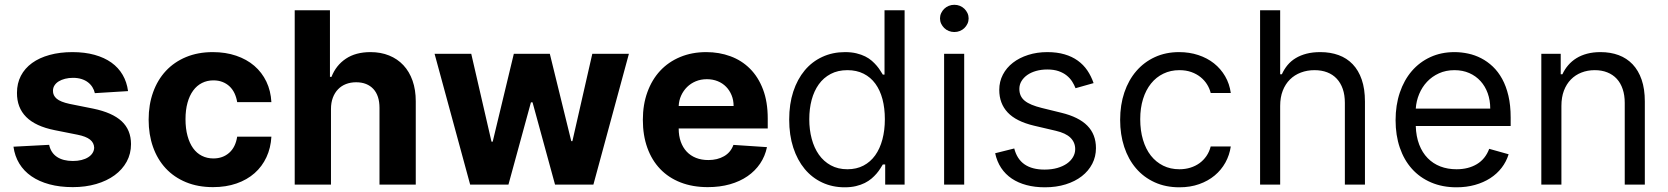

<svg xmlns="http://www.w3.org/2000/svg" viewBox="-20 -770 6959 801"><path d="M375.7 -381.4Q372.9 -394.5 365.6 -406.2Q358.3 -418 346.9 -426.7Q335.6 -435.4 320 -440.3Q304.3 -445.3 284.4 -445.3Q267 -445.3 251.6 -441.4Q236.2 -437.5 225 -430.6Q213.8 -423.7 207.4 -413.7Q201 -403.8 201 -391.3Q200.6 -371.8 216.4 -358.3Q232.2 -344.8 270.2 -336.6L369 -316.8Q448.5 -300.4 487.4 -264.4Q526.3 -228.3 526.6 -169Q526.6 -128.6 508.5 -95.5Q490.4 -62.5 458.1 -38.9Q425.8 -15.3 381.2 -2.3Q336.6 10.7 283.7 10.7Q229.4 10.7 186.1 -1.1Q142.8 -12.8 111.2 -34.6Q79.5 -56.5 60.5 -87.7Q41.5 -119 36.2 -158L185 -165.8Q192.1 -132.5 217.7 -115.4Q243.3 -98.4 284.1 -98.4Q304 -98.4 320.1 -102.5Q336.3 -106.5 348 -114Q359.7 -121.4 366.1 -131.6Q372.5 -141.7 372.9 -153.8Q372.2 -174.4 355.5 -187.7Q338.8 -201 302.9 -208.1L208.5 -226.9Q128.2 -242.9 89.3 -282Q50.4 -321 50.8 -382.8Q50.8 -422.2 67.1 -453.7Q83.5 -485.1 113.8 -507.1Q144.2 -529.1 187 -540.8Q229.8 -552.6 282 -552.6Q333.8 -552.6 374.6 -541.2Q415.5 -529.8 444.8 -508.9Q474.1 -487.9 491.7 -457.7Q509.2 -427.6 514.2 -389.9Z M868.6 10.7Q805.8 10.7 755.9 -9.9Q706 -30.5 671.3 -67.8Q636.7 -105.1 618.4 -156.8Q600.1 -208.5 600.1 -270.6Q600.1 -333.5 618.8 -385.3Q637.4 -437.1 672.1 -474.3Q706.7 -511.4 756.2 -532Q805.8 -552.6 867.9 -552.6Q921.2 -552.6 965.2 -537.6Q1009.2 -522.7 1041 -495.4Q1072.8 -468 1091.3 -429.5Q1109.7 -391 1112.2 -343.8H969.5Q966.3 -364 958.3 -380.9Q950.3 -397.7 937.7 -409.6Q925.1 -421.5 908.2 -428.1Q891.3 -434.7 870.4 -434.7Q844.1 -434.7 822.6 -423.8Q801.1 -413 785.9 -392.2Q770.6 -371.4 762.3 -341.4Q753.9 -311.4 753.9 -272.7Q753.9 -233.7 762.3 -203.1Q770.6 -172.6 785.7 -151.6Q800.8 -130.7 822.3 -119.9Q843.8 -109 870.4 -109Q909.4 -109 936.1 -132.5Q962.7 -155.9 969.5 -199.9H1112.2Q1109.7 -153.1 1091.6 -114.2Q1073.5 -75.3 1042.1 -47.6Q1010.7 -19.9 966.8 -4.6Q922.9 10.7 868.6 10.7Z M1360.8 0H1209.5V-727.3H1356.5V-449.2H1362.9Q1381.7 -497.5 1422.8 -525Q1463.8 -552.6 1525.9 -552.6Q1568.5 -552.6 1603.3 -538.5Q1638.1 -524.5 1663 -497.9Q1687.9 -471.2 1701.2 -433.2Q1714.5 -395.2 1714.5 -347.3V0H1563.2V-320.3Q1563.2 -345.5 1556.8 -365.2Q1550.4 -384.9 1537.8 -398.6Q1525.2 -412.3 1507.1 -419.6Q1489 -426.8 1465.9 -426.8Q1442.8 -426.8 1423.5 -419.4Q1404.1 -411.9 1390.3 -397.5Q1376.4 -383.2 1368.6 -362.4Q1360.8 -341.6 1360.8 -315.3Z M1793 -545.5H1946L2030.5 -179H2035.5L2123.6 -545.5H2273.8L2363.3 -181.1H2367.9L2451 -545.5H2603.7L2455.6 0H2295.5L2201.7 -343H2195L2101.2 0H1941.4Z M2932.5 10.7Q2869.7 10.7 2819.4 -8.9Q2769.2 -28.4 2734.2 -65Q2699.2 -101.6 2680.6 -153.4Q2661.9 -205.3 2661.9 -270.2Q2661.9 -333.5 2680.8 -385.5Q2699.6 -437.5 2734 -474.6Q2768.5 -511.7 2817.5 -532.1Q2866.5 -552.6 2926.5 -552.6Q2980.5 -552.6 3027.3 -535.3Q3074.2 -518.1 3108.8 -483.5Q3143.5 -448.9 3163.2 -397Q3182.9 -345.2 3182.9 -275.6V-234H2811.4V-233.7Q2811.4 -203.1 2820.1 -178.8Q2828.8 -154.5 2844.8 -137.4Q2860.8 -120.4 2883.7 -111.3Q2906.6 -102.3 2935 -102.3Q2973 -102.3 3000.7 -118.3Q3028.4 -134.2 3039.8 -165.5L3179.7 -156.2Q3171.9 -118.3 3151.1 -87.5Q3130.3 -56.8 3098.7 -35Q3067.1 -13.1 3025.2 -1.2Q2983.3 10.7 2932.5 10.7ZM3040.5 -327.8Q3040.5 -352.3 3032.1 -372.7Q3023.8 -393.1 3009.2 -408Q2994.7 -422.9 2974.1 -431.3Q2953.5 -439.6 2929 -439.6Q2903.8 -439.6 2882.8 -430.9Q2861.9 -422.2 2846.4 -407Q2831 -391.7 2821.7 -371.4Q2812.5 -351.2 2811.4 -327.8Z M3503.9 11.4Q3452.8 11.4 3410.2 -8.5Q3367.5 -28.4 3337 -65.2Q3306.5 -101.9 3289.4 -154.1Q3272.4 -206.3 3272.4 -271.3Q3272.4 -335.9 3289.4 -387.8Q3306.5 -439.6 3337.2 -476.4Q3367.9 -513.1 3410.9 -532.8Q3453.8 -552.6 3505.3 -552.6Q3532 -552.6 3552.7 -547.6Q3573.5 -542.6 3589.5 -534.6Q3605.5 -526.6 3617.2 -516.3Q3628.9 -506 3637.6 -495.7Q3646.3 -485.4 3652.3 -475.7Q3658.4 -465.9 3663 -458.8H3670.1V-727.3H3753.9V0H3672.9V-83.8H3663Q3658.4 -76.3 3652.2 -66.4Q3646 -56.5 3636.9 -45.8Q3627.8 -35.2 3615.9 -25Q3604 -14.9 3587.9 -6.7Q3571.7 1.4 3551 6.4Q3530.2 11.4 3503.9 11.4ZM3515.3 -63.9Q3553.3 -63.9 3582.4 -79.2Q3611.5 -94.5 3631.2 -122Q3650.9 -149.5 3661.2 -188Q3671.5 -226.6 3671.5 -272.7Q3671.5 -318.5 3661.6 -356.2Q3651.6 -393.8 3631.9 -420.8Q3612.2 -447.8 3582.9 -462.5Q3553.6 -477.3 3515.3 -477.3Q3475.5 -477.3 3445.5 -461.5Q3415.5 -445.7 3395.8 -418.1Q3376.1 -390.6 3366.1 -353.3Q3356.2 -316.1 3356.2 -272.7Q3356.2 -229 3366.3 -191.1Q3376.4 -153.1 3396.3 -124.8Q3416.2 -96.6 3446 -80.3Q3475.9 -63.9 3515.3 -63.9Z M3918.7 -545.5H4002.5V0H3918.7ZM3961.3 -636.4Q3949.2 -636.4 3938.2 -640.8Q3927.2 -645.2 3919.2 -653.1Q3911.2 -660.9 3906.4 -671.2Q3901.6 -681.5 3901.6 -693.2Q3901.6 -704.9 3906.4 -715.2Q3911.2 -725.5 3919.2 -733.3Q3927.2 -741.1 3938.2 -745.6Q3949.2 -750 3961.3 -750Q3973.7 -750 3984.6 -745.6Q3995.4 -741.1 4003.4 -733.3Q4011.4 -725.5 4016.2 -715.2Q4021 -704.9 4021 -693.2Q4021 -681.5 4016.2 -671.2Q4011.4 -660.9 4003.4 -653.1Q3995.4 -645.2 3984.6 -640.8Q3973.7 -636.4 3961.3 -636.4Z M4467 -402Q4461.6 -416.2 4452.8 -430Q4443.9 -443.9 4430 -455.1Q4416.2 -466.3 4396.3 -473.2Q4376.4 -480.1 4349.1 -480.1Q4324.2 -480.1 4302.7 -474.1Q4281.2 -468 4265.8 -457.2Q4250.4 -446.4 4241.5 -431.6Q4232.6 -416.9 4232.6 -399.1Q4232.6 -383.5 4238.1 -371.3Q4243.6 -359 4255.1 -349.6Q4266.7 -340.2 4284.4 -332.9Q4302.2 -325.6 4326.3 -319.6L4407.3 -299.7Q4480.5 -282 4516.3 -245.6Q4552.2 -209.2 4552.2 -152Q4552.2 -116.8 4536.8 -86.8Q4521.3 -56.8 4493.3 -35Q4465.2 -13.1 4426 -0.9Q4386.7 11.4 4339.1 11.4Q4297.2 11.4 4262.4 2.1Q4227.6 -7.1 4201 -25Q4174.4 -43 4156.8 -69.4Q4139.2 -95.9 4131.7 -130.7L4211.3 -150.6Q4222.7 -106.2 4254.3 -84.3Q4285.9 -62.5 4337.7 -62.5Q4367.2 -62.5 4390.8 -69.2Q4414.4 -76 4430.9 -87.5Q4447.4 -99.1 4456.5 -114.7Q4465.6 -130.3 4465.6 -147.7Q4465.6 -176.1 4445.8 -195.5Q4426.1 -214.8 4384.6 -224.4L4293.7 -245.7Q4218.8 -263.5 4183.8 -301Q4148.8 -338.4 4148.8 -394.9Q4148.8 -429.7 4163.9 -458.6Q4179 -487.6 4205.8 -508.3Q4232.6 -529.1 4269.4 -540.8Q4306.1 -552.6 4349.1 -552.6Q4389.6 -552.6 4421.2 -543.3Q4452.8 -534.1 4476.4 -517Q4500 -500 4516.2 -476.2Q4532.3 -452.4 4542.3 -423.3Z M4900.2 11.4Q4842.7 11.4 4796.9 -9.6Q4751.1 -30.5 4719.1 -68Q4687.1 -105.5 4670.1 -157.1Q4653.1 -208.8 4653.1 -269.9Q4653.1 -332.4 4670.6 -384.2Q4688.2 -436.1 4720.5 -473.5Q4752.8 -511 4798.1 -531.8Q4843.4 -552.6 4898.8 -552.6Q4942.1 -552.6 4979.2 -540.3Q5016.3 -528.1 5044.6 -505.7Q5072.8 -483.3 5091.1 -451.9Q5109.4 -420.5 5114.7 -382.1H5030.9Q5026.3 -400.9 5015.6 -418Q5005 -435 4988.5 -448.3Q4971.9 -461.6 4949.9 -469.5Q4927.9 -477.3 4900.2 -477.3Q4863.6 -477.3 4833.5 -462.7Q4803.3 -448.2 4781.8 -421.3Q4760.3 -394.5 4748.6 -356.9Q4736.9 -319.2 4736.9 -272.7Q4736.9 -225.5 4748.4 -186.8Q4759.9 -148.1 4781.2 -120.9Q4802.6 -93.8 4832.7 -78.8Q4862.9 -63.9 4900.2 -63.9Q4924.7 -63.9 4946 -70.5Q4967.3 -77.1 4984.2 -89.3Q5001.1 -101.6 5013.1 -119.1Q5025.2 -136.7 5030.9 -159.1H5114.7Q5109.4 -122.9 5092.2 -91.8Q5074.9 -60.7 5047.4 -37.8Q5019.9 -14.9 4982.8 -1.8Q4945.7 11.4 4900.2 11.4Z M5320.7 0H5236.9V-727.3H5320.7V-460.2H5327.8Q5337.4 -481.5 5351.6 -498.6Q5365.8 -515.6 5385.5 -527.5Q5405.2 -539.4 5430.6 -546Q5456 -552.6 5488.3 -552.6Q5530.2 -552.6 5564.5 -540.1Q5598.7 -527.7 5623.2 -502.1Q5647.7 -476.6 5661 -437.9Q5674.4 -399.1 5674.4 -346.6V0H5590.6V-340.9Q5590.6 -373.6 5581.9 -398.8Q5573.2 -424 5556.8 -441.6Q5540.5 -459.2 5517 -468.2Q5493.6 -477.3 5464.1 -477.3Q5433.2 -477.3 5407 -467.3Q5380.7 -457.4 5361.5 -438.4Q5342.3 -419.4 5331.5 -391.7Q5320.7 -364 5320.7 -328.1Z M6056.5 11.4Q5997.5 11.4 5950.3 -8.9Q5903.1 -29.1 5870.2 -65.9Q5837.4 -102.6 5819.8 -154.1Q5802.2 -205.6 5802.2 -268.5Q5802.2 -331.3 5819.8 -383.5Q5837.4 -435.7 5869.7 -473.4Q5902 -511 5947.3 -531.8Q5992.5 -552.6 6047.9 -552.6Q6076.3 -552.6 6104.8 -546.5Q6133.2 -540.5 6159.3 -527Q6185.4 -513.5 6207.7 -492.4Q6230.1 -471.2 6246.8 -440.9Q6263.5 -410.5 6272.9 -370.6Q6282.3 -330.6 6282.3 -279.8V-244.3H5886.4Q5887.8 -200.6 5900.7 -166.9Q5913.7 -133.2 5936.1 -110.3Q5958.5 -87.4 5989 -75.6Q6019.5 -63.9 6056.5 -63.9Q6105.8 -63.9 6141.3 -85.2Q6176.8 -106.5 6192.8 -149.1L6273.8 -126.4Q6264.2 -95.5 6244.7 -70.1Q6225.1 -44.7 6197.1 -26.6Q6169 -8.5 6133.5 1.4Q6098 11.4 6056.5 11.4ZM6197.1 -316.8Q6197.1 -351.6 6186.6 -380.9Q6176.1 -410.2 6156.6 -431.6Q6137.1 -453.1 6109.6 -465.2Q6082 -477.3 6047.9 -477.3Q6012.1 -477.3 5983.1 -464.1Q5954.2 -451 5933.4 -428.8Q5912.6 -406.6 5900.6 -377.7Q5888.5 -348.7 5886.4 -316.8Z M6494 0H6410.2V-545.5H6491.1V-460.2H6498.2Q6507.8 -481.2 6522.4 -498Q6536.9 -514.9 6556.6 -527.2Q6576.3 -539.4 6601.4 -546Q6626.4 -552.6 6657.3 -552.6Q6698.9 -552.6 6732.8 -540Q6766.7 -527.3 6791 -501.8Q6815.3 -476.2 6828.7 -437.5Q6842 -398.8 6842 -346.6V0H6758.2V-340.9Q6758.2 -372.9 6749.6 -398.3Q6741.1 -423.7 6725 -441.2Q6708.8 -458.8 6685.5 -468Q6662.3 -477.3 6633.2 -477.3Q6603 -477.3 6577.6 -467.3Q6552.2 -457.4 6533.6 -438.4Q6514.9 -419.4 6504.4 -391.7Q6494 -364 6494 -328.1Z"/></svg>

Font: Fast_Sans
Style: Regular
Weight: 400
Designer: Rasmus Andersson
Foundry: rsms
Version: Version 3.018;git-588b23468